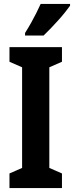

<svg xmlns="http://www.w3.org/2000/svg" viewBox="-20 -953 375 973"><path d="M294 0H28V-74L92 -102V-612L28 -640V-714H294V-640L230 -612V-102L294 -74ZM335 -924Q325 -910 309.5 -890.5Q294 -871 275 -850Q256 -829 237 -809Q218 -789 201 -773H107V-786Q124 -813 138 -838Q152 -863 164 -887Q176 -911 186 -933H335Z"/></svg>

Font: Noto Sans Display ExtraCondensed
Style: Bold
Weight: 700
Width: 2
Designer: Monotype Design Team
Foundry: Monotype Imaging Inc.
Version: Version 2.003